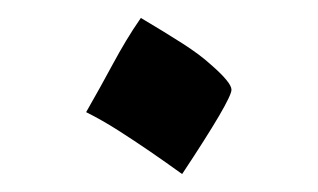

<svg xmlns="http://www.w3.org/2000/svg" viewBox="-20 -334 354 214"><path d="M183 -140Q165 -153 147.5 -165Q130 -177 112 -188.5Q94 -200 76 -209Q84 -223 91.5 -236.5Q99 -250 106 -263Q113 -276 120.5 -288.5Q128 -301 137 -314Q164 -298 183.5 -285.5Q203 -273 215 -262Q238 -242 238 -234Q238 -223 183 -140Z"/></svg>

Font: Noto Naskh Arabic
Style: Regular
Weight: 400
Designer: Monotype Design Team, David Williams, Mohamad Dakak and Nizar Qandah
Foundry: Monotype Imaging Inc.
Version: Version 2.013